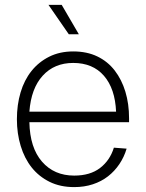

<svg xmlns="http://www.w3.org/2000/svg" viewBox="-20 -752 596 784"><path d="M283 12Q226 12 182.5 -9.5Q139 -31 109.5 -68Q80 -105 64.5 -156Q49 -207 49 -265Q49 -324 64 -374.5Q79 -425 108.5 -462Q138 -499 181 -520.5Q224 -542 279 -542Q335 -542 377.5 -521.5Q420 -501 448.5 -464Q477 -427 492 -377.5Q507 -328 507 -269V-253H100Q102 -149 151.5 -92Q201 -35 283 -35Q348 -35 388.5 -66Q429 -97 445 -149L497 -145Q487 -111 467.5 -82Q448 -53 421 -32Q394 -11 359 0.5Q324 12 283 12ZM454 -296Q450 -390 404.5 -442.5Q359 -495 279 -495Q202 -495 154.5 -443Q107 -391 100 -296ZM261 -612 178 -732H232L302 -612Z"/></svg>

Font: Geist ExtLt
Style: Regular
Weight: 400
Designer: Basement.studio, Andrés Briganti, Mateo Zaragoza
Foundry: Basement.studio, Vercel, Andrés Briganti, Guido Ferreyra, Mateo Zaragoza
Version: Version 1.401